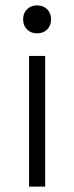

<svg xmlns="http://www.w3.org/2000/svg" viewBox="-20 -694 276 714"><path d="M88 0V-486H148V0ZM118 -570Q95 -570 80.5 -584.5Q66 -599 66 -622Q66 -645 80.5 -659.5Q95 -674 118 -674Q141 -674 155.5 -659.5Q170 -645 170 -622Q170 -599 155.5 -584.5Q141 -570 118 -570Z"/></svg>

Font: Space Grotesk Light
Style: Regular
Weight: 300
Designer: Florian Karsten
Foundry: Florian Karsten
Version: Version 2.000